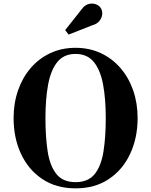

<svg xmlns="http://www.w3.org/2000/svg" viewBox="-20 -1022 828 1052"><path d="M487 -884 356 -832.5 337 -857 427 -970.5Q443 -993.5 464 -999.5Q485 -1005.5 503.5 -999.2Q522 -993 531.5 -979Q542 -963 540 -943.2Q538 -923.5 524.5 -907Q511 -890.5 487 -884ZM394 10Q288 10 211.8 -41Q135.5 -92 95 -179.2Q54.5 -266.5 54.5 -375Q54.5 -456.5 78.8 -526.5Q103 -596.5 148 -649Q193 -701.5 255.5 -730.8Q318 -760 394 -760Q470 -760 532.5 -730.8Q595 -701.5 640.2 -649Q685.5 -596.5 709.8 -526.5Q734 -456.5 734 -375Q734 -266.5 693.2 -179.2Q652.5 -92 576.5 -41Q500.5 10 394 10ZM394 -726.5Q329.5 -726.5 293.8 -681.8Q258 -637 243.5 -557.8Q229 -478.5 229 -375Q229 -271.5 241.2 -192.2Q253.5 -113 289 -68.5Q324.5 -24 394 -24Q463.5 -24 499 -68.5Q534.5 -113 547 -192.2Q559.5 -271.5 559.5 -375Q559.5 -478.5 545 -557.8Q530.5 -637 494.5 -681.8Q458.5 -726.5 394 -726.5Z"/></svg>

Font: Bodoni* 06pt
Style: Bold
Weight: 700
Version: Version 2.3